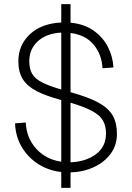

<svg xmlns="http://www.w3.org/2000/svg" viewBox="-20 -820 640 931"><path d="M277 91V14Q214 7 164 -25.5Q114 -58 84.5 -109Q55 -160 53 -222L105 -226Q108 -152 155 -99.5Q202 -47 277 -36V-335Q205 -354 159 -377.5Q113 -401 91 -435.5Q69 -470 69 -523Q69 -601 124.5 -653.5Q180 -706 277 -711V-800H322V-710Q387 -704 432.5 -672.5Q478 -641 502.5 -594Q527 -547 530 -493L477 -489Q474 -555 434.5 -603Q395 -651 322 -660V-373Q409 -349 458 -322Q507 -295 527 -259Q547 -223 547 -171Q547 -116 517 -75Q487 -34 436 -10Q385 14 322 16V91ZM122 -523Q122 -486 136 -462Q150 -438 184 -420.5Q218 -403 277 -386V-662Q205 -658 163.5 -620Q122 -582 122 -523ZM494 -173Q494 -208 480 -234Q466 -260 429 -280.5Q392 -301 322 -322V-33Q397 -36 445.5 -72.5Q494 -109 494 -173Z"/></svg>

Font: Geist Mono UltraLight
Style: Regular
Weight: 200
Monospace: yes
Designer: Basement.studio, Andrés Briganti, Mateo Zaragoza
Foundry: Basement.studio, Vercel, Andrés Briganti, Guido Ferreyra, Mateo Zaragoza
Version: Version 1.400; ttfautohint (v1.8.4.7-5d5b)